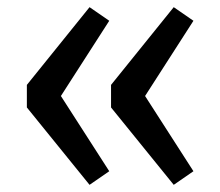

<svg xmlns="http://www.w3.org/2000/svg" viewBox="-20 -555 615 536"><path d="M465 -535 290 -318V-255L465 -39L520 -77L385 -287L520 -497ZM230 -535 55 -318V-255L230 -39L285 -77L150 -287L285 -497Z"/></svg>

Font: Fira Math
Style: Regular
Weight: 400
Designer: Xiangdong Zeng
Foundry: Xiangdong Zeng
Version: Version 0.3.4